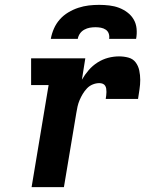

<svg xmlns="http://www.w3.org/2000/svg" viewBox="-20 -770 640 790"><path d="M110 0 180 -420H108V-530H331L317 -442Q329 -463 345 -481.5Q361 -500 381.5 -513Q402 -526 424.5 -532Q447 -538 470 -538Q490 -538 508.5 -533Q527 -528 538 -513.5Q549 -499 553 -480Q557 -461 557 -441.5Q557 -422 554 -402.5Q551 -383 548 -363H415Q416 -370 417 -377Q418 -384 418 -391.5Q418 -399 417 -405.5Q416 -412 412.5 -417.5Q409 -423 402.5 -425.5Q396 -428 389 -428Q375 -428 361.5 -422.5Q348 -417 338 -406.5Q328 -396 320.5 -383.5Q313 -371 307.5 -358Q302 -345 299 -331.5Q296 -318 294 -305L243 0ZM189 -610Q193 -632 202 -652.5Q211 -673 226 -690Q241 -707 261 -719Q281 -731 302.5 -738Q324 -745 345 -747.5Q366 -750 388 -750Q409 -750 430 -747.5Q451 -745 469.5 -738Q488 -731 504 -719Q520 -707 530 -690Q540 -673 542 -652Q544 -631 540 -610H429Q431 -621 427.5 -631.5Q424 -642 415 -648Q406 -654 395 -656Q384 -658 373 -658Q361 -658 349.5 -656Q338 -654 327 -648Q316 -642 309 -632Q302 -622 300 -610Z"/></svg>

Font: Iosevka Slab XBdEx
Style: Italic
Weight: 800
Width: 7
Italic angle: -9°
Monospace: yes
Designer: Belleve Invis
Foundry: Belleve Invis
Version: Version 11.1.1; ttfautohint (v1.8.3)